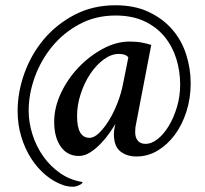

<svg xmlns="http://www.w3.org/2000/svg" viewBox="-20 -588 780 730"><path d="M432 -383Q403 -383 374.5 -362Q346 -341 323.5 -307.5Q301 -274 287 -231.5Q273 -189 273 -147Q273 -64 320 -64Q338 -64 357 -82.5Q376 -101 394 -130Q412 -159 426.5 -196Q441 -233 448 -270L468 -370Q461 -378 451.5 -380.5Q442 -383 432 -383ZM419 -568Q491 -568 544.5 -543Q598 -518 634 -477Q670 -436 687.5 -382Q705 -328 705 -271Q705 -215 689 -164.5Q673 -114 645 -76Q617 -38 579.5 -15.5Q542 7 499 7Q462 7 437.5 -12.5Q413 -32 413 -78Q413 -86 415 -99Q417 -112 419 -118Q412 -105 397.5 -84Q383 -63 364 -43Q345 -23 323.5 -9Q302 5 280 5Q236 5 211 -30.5Q186 -66 186 -125Q186 -179 211.5 -233.5Q237 -288 278.5 -331.5Q320 -375 371 -402.5Q422 -430 473 -430Q499 -430 520 -426Q541 -422 555 -417L496 -110Q495 -107 494.5 -98Q494 -89 494 -85Q494 -65 504 -53Q514 -41 534 -41Q556 -41 579 -59Q602 -77 621 -108Q640 -139 652.5 -180Q665 -221 665 -267Q665 -317 650.5 -364Q636 -411 606 -448Q576 -485 529.5 -507Q483 -529 419 -529Q344 -529 283 -496.5Q222 -464 179 -412Q136 -360 112.5 -295.5Q89 -231 89 -167Q89 -122 103.5 -76.5Q118 -31 144.5 6.5Q171 44 209 70.5Q247 97 294 104Q294 110 281 116Q268 122 258 122Q236 122 218 115Q184 103 153 77Q122 51 98.5 14.5Q75 -22 61 -68Q47 -114 47 -166Q47 -238 73 -310Q99 -382 147 -439Q195 -496 264 -532Q333 -568 419 -568Z"/></svg>

Font: Vermiglione Medium
Style: Regular
Weight: 500
Version: Version 1.000